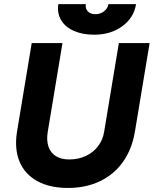

<svg xmlns="http://www.w3.org/2000/svg" viewBox="-20 -912 756 945"><path d="M63.7 -263.8 136.1 -700H287.5L215.1 -263.8Q208 -221.4 218.6 -190.4Q229.3 -159.4 255.2 -143.3Q281.1 -127.2 320.8 -127.2Q365.3 -127.2 402 -144.2Q438.7 -161.2 462.6 -192.5Q486.5 -223.8 492.6 -263.8L565 -700H716.4L644 -263.8Q629.6 -177.7 585.3 -115.3Q541.1 -52.9 471.6 -19.9Q402.2 13.1 314.6 13.1Q224.2 13.1 162.7 -21.1Q101.2 -55.3 75.7 -117.7Q50.3 -180.1 63.7 -263.8ZM267.1 -891.7H402.5Q398.9 -869.9 412.3 -856Q425.7 -842.1 449.7 -842.1Q473.7 -842.1 491.9 -856.2Q510.1 -870.2 513.9 -891.7H649.6Q638.9 -824.3 581.7 -782.7Q524.4 -741.2 443.6 -741.2Q385.5 -741.2 342.9 -760.3Q300.3 -779.5 280.4 -813.7Q260.4 -847.9 267.1 -891.7Z"/></svg>

Font: Oak Sans Light Italic
Style: Regular
Weight: 400
Italic angle: -9.5°
Foundry: Erik Kennedy, Walven
Version: Version 1.000;Glyphs 3.1.2 (3151)